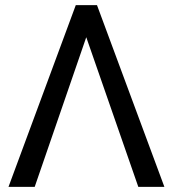

<svg xmlns="http://www.w3.org/2000/svg" viewBox="-20 -731 677 751"><path d="M317.4 -585.4 115.7 0H13.2L276.4 -710.9H359.4L623 0H521Z"/></svg>

Font: Roboto
Style: Regular
Weight: 400
Designer: Google
Version: Version 2.001047; 2015